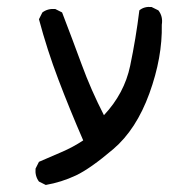

<svg xmlns="http://www.w3.org/2000/svg" viewBox="-20 -398 540 551"><path d="M111.3 132.8 91.8 123Q80.1 107.4 82 85.9L91.8 66.4Q123 52.7 156.2 38.6Q189.5 24.4 218.8 4.9Q179.7 -85 147.5 -169.9Q115.2 -254.9 91.8 -342.8L101.6 -362.3Q117.2 -374 138.7 -372.1L158.2 -362.3Q187.5 -286.1 214.4 -212.9Q241.2 -139.6 278.3 -67.4Q336.9 -129.9 353.5 -209Q370.1 -288.1 379.9 -368.2Q393.6 -379.9 415 -377.9L434.6 -368.2Q448.2 -350.6 444.3 -327.1Q446.3 -233.4 408.7 -129.9Q371.1 -26.4 305.2 29.8Q239.3 85.9 197.8 105.5Q156.2 125 111.3 132.8Z"/></svg>

Font: JasonHandwriting4
Style: Regular
Weight: 400
Version: Version 1.01.21